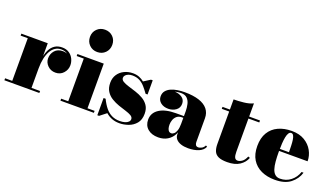

<svg xmlns="http://www.w3.org/2000/svg" viewBox="-69 -1265 3075 1780"><g transform="rotate(20 1469.0 -375.0)"><path d="M261 -212Q261 -268.5 269 -315.5Q277 -362.5 294.8 -397Q312.5 -431.5 341.8 -450.5Q371 -469.5 413 -469.5Q454.5 -469.5 482.8 -450.2Q511 -431 525.2 -401Q539.5 -371 539.5 -339Q539.5 -295 509.2 -261.5Q479 -228 431.5 -228Q384.5 -228 353.8 -258.8Q323 -289.5 323 -330.5Q323 -375 351.2 -407Q379.5 -439 430.5 -439Q462.5 -439 486.8 -424.5Q511 -410 524.8 -387Q538.5 -364 538.5 -339H519Q519 -367 506.5 -392.2Q494 -417.5 469.8 -433.5Q445.5 -449.5 410.5 -449.5Q378.5 -449.5 352.8 -433Q327 -416.5 309.2 -385.2Q291.5 -354 282 -310.2Q272.5 -266.5 272.5 -212ZM272.5 -460V-19.5H357V0H12V-19.5H82.5V-440.5H12V-460Z M730 -540Q683 -540 651.5 -571.5Q620 -603 620 -650Q620 -697.5 651.5 -728.8Q683 -760 730 -760Q777.5 -760 808.8 -728.8Q840 -697.5 840 -650Q840 -603 808.8 -571.5Q777.5 -540 730 -540ZM825 -460V-19.5H895V0H565V-19.5H635V-440.5H565V-460Z M932.5 10V-160H952.5Q977 -109.5 1004.8 -76.2Q1032.5 -43 1066.8 -26.8Q1101 -10.5 1144 -10.5Q1174 -10.5 1195.8 -17.2Q1217.5 -24 1229.2 -35.8Q1241 -47.5 1241 -62.5Q1241 -83 1219.5 -95.8Q1198 -108.5 1163.8 -118.8Q1129.5 -129 1091.5 -142.2Q1053.5 -155.5 1019.2 -176.2Q985 -197 963.5 -230.2Q942 -263.5 942 -315Q942 -362 964.8 -396.5Q987.5 -431 1026.2 -450Q1065 -469 1112 -469Q1146.5 -469 1174 -458Q1201.5 -447 1223 -429L1287.5 -470H1304.5V-330H1285Q1262 -362.5 1238.5 -389.2Q1215 -416 1185 -432Q1155 -448 1112.5 -448Q1091.5 -448 1074.2 -441.2Q1057 -434.5 1046.8 -423.2Q1036.5 -412 1036.5 -398Q1036.5 -377 1058.5 -364Q1080.5 -351 1115 -340.5Q1149.5 -330 1188.5 -317.5Q1227.5 -305 1262 -285.2Q1296.5 -265.5 1318.5 -233.5Q1340.5 -201.5 1340.5 -152Q1340.5 -92.5 1310.8 -57Q1281 -21.5 1236.8 -5.8Q1192.5 10 1149 10Q1108 10 1074.5 -2.8Q1041 -15.5 1013.5 -40L949.5 10Z M1827 10Q1786 10 1755.2 -0.2Q1724.5 -10.5 1707.2 -30.5Q1690 -50.5 1690 -80V-304.5Q1690 -340.5 1682.2 -373.8Q1674.5 -407 1653.2 -428Q1632 -449 1592 -449Q1572.5 -449 1548 -444.5Q1523.5 -440 1500.8 -429.2Q1478 -418.5 1463.2 -400.8Q1448.5 -383 1448.5 -356H1425Q1425 -393 1455.5 -417Q1486 -441 1528.5 -441Q1572.5 -441 1604 -419.8Q1635.5 -398.5 1635.5 -358Q1635.5 -317 1603.5 -294Q1571.5 -271 1528.5 -271Q1483 -271 1453.5 -294.5Q1424 -318 1424 -356Q1424 -388.5 1441.8 -410.2Q1459.5 -432 1488.8 -444.8Q1518 -457.5 1553 -462.8Q1588 -468 1622 -468Q1706 -468 1763.5 -449.2Q1821 -430.5 1850.5 -394Q1880 -357.5 1880 -304.5V-70Q1880 -53 1887.8 -41.5Q1895.5 -30 1914 -30Q1925.5 -30 1944.2 -38.8Q1963 -47.5 1975 -71L1989 -63.5Q1973.5 -26.5 1929.5 -8.2Q1885.5 10 1827 10ZM1531.5 10Q1466.5 10 1427.8 -23.2Q1389 -56.5 1389 -113.5Q1389 -180.5 1447.8 -218.8Q1506.5 -257 1613 -257H1736.5V-240H1677Q1645.5 -240 1626.5 -223.8Q1607.5 -207.5 1599.2 -184Q1591 -160.5 1591 -138Q1591 -115.5 1595.8 -99.8Q1600.5 -84 1609.5 -75.5Q1618.5 -67 1632 -67Q1646.5 -67 1659.8 -78.5Q1673 -90 1681.5 -115Q1690 -140 1690 -180.5H1703.5Q1703.5 -120.5 1681.8 -78Q1660 -35.5 1621.2 -12.8Q1582.5 10 1531.5 10Z M2210.5 7Q2154.5 7 2124 -7.2Q2093.5 -21.5 2081.5 -50Q2069.5 -78.5 2069.5 -121V-560Q2114.5 -560 2168.2 -565.8Q2222 -571.5 2259.5 -590V-113Q2259.5 -75.5 2268.2 -57.2Q2277 -39 2297.5 -39Q2318 -39 2340.8 -55.2Q2363.5 -71.5 2378.5 -109L2397 -102Q2379 -54 2332.8 -23.5Q2286.5 7 2210.5 7ZM1996.5 -440.5V-460H2366.5V-440.5Z M2681.5 10Q2606 10 2547.8 -16.8Q2489.5 -43.5 2456.5 -96.8Q2423.5 -150 2423.5 -230Q2423.5 -310 2455.8 -363.2Q2488 -416.5 2545.5 -443.2Q2603 -470 2678.5 -470Q2753 -470 2804.8 -439Q2856.5 -408 2883.5 -359Q2910.5 -310 2910.5 -255.5H2490V-275.5H2719.5Q2719 -310 2718 -341.5Q2717 -373 2713.2 -397.5Q2709.5 -422 2701.2 -436.2Q2693 -450.5 2678.5 -450.5Q2664 -450.5 2654.2 -435.2Q2644.5 -420 2639 -393Q2633.5 -366 2631.2 -329.5Q2629 -293 2629 -250Q2629 -196 2632.8 -152.8Q2636.5 -109.5 2646.5 -79.2Q2656.5 -49 2675.2 -32.8Q2694 -16.5 2723.5 -16.5Q2784 -16.5 2828.8 -52Q2873.5 -87.5 2892 -143H2911.5Q2892 -78 2836 -34Q2780 10 2681.5 10Z"/></g></svg>

Font: Bodoni Moda Black
Style: Regular
Weight: 900
Version: Version 2.005